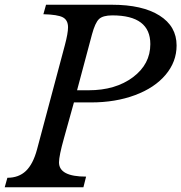

<svg xmlns="http://www.w3.org/2000/svg" viewBox="-37 -790 765 810"><path d="M274.9 -357.9 232.9 -207Q211.9 -132.3 211.9 -105Q211.9 -44.9 326.2 -44.9L314.9 0H-17.1L-5.9 -40Q42 -40 72.3 -68.8Q102.5 -97.7 119.1 -159.2L236.8 -600.1Q250 -649.9 250 -674.8Q250 -705.1 228.3 -716.8Q206.5 -728.5 146 -730L157.2 -770H435.1Q563.5 -770 635.7 -724.6Q708 -679.2 708 -598.1Q708 -529.3 661.6 -474.4Q615.2 -419.4 532.7 -388.7Q450.2 -357.9 347.2 -357.9ZM351.1 -645 288.1 -409.2H336.9Q450.2 -409.2 523.7 -464.1Q597.2 -519 597.2 -604Q597.2 -725.1 437 -725.1Q397 -725.1 380.6 -709.5Q364.3 -693.8 351.1 -645Z"/></svg>

Font: Libre Baskerville
Style: Italic
Weight: 400
Designer: Pablo Impallari, Rodrigo Fuenzalida
Foundry: Pablo Impallari, Rodrigo Fuenzalida
Version: Version 1.000